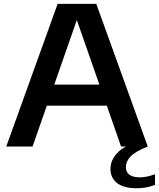

<svg xmlns="http://www.w3.org/2000/svg" viewBox="-20 -760 824 996"><path d="M12.5 0 279 -740H479.5L746.5 0H608L534 -212H223L149 0ZM261.5 -321H495.5L378.5 -656ZM689.5 216.5Q621.5 216.5 587.2 189.5Q553 162.5 553 116.5Q553 72 587.2 34.5Q621.5 -3 710.5 -32.5L746.5 0Q680.5 26.5 656.8 52.2Q633 78 633 106.5Q633 160 707 160Q739.5 160 784 144V199Q762.5 207.5 739.5 212Q716.5 216.5 689.5 216.5Z"/></svg>

Font: Encode Sans SmExp SmBold
Style: Regular
Weight: 600
Width: 6
Designer: Multiple Designers
Foundry: Impallari Type
Version: Version 3.002; ttfautohint (v1.8.3) -l 8 -r 50 -G 200 -x 14 